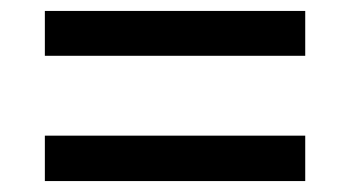

<svg xmlns="http://www.w3.org/2000/svg" viewBox="-20 -536 640 351"><path d="M62 -434V-516H538V-434ZM62 -205V-288H538V-205Z"/></svg>

Font: Mona Sans ExtraLight Medium
Style: Regular
Weight: 500
Version: Version 2.000